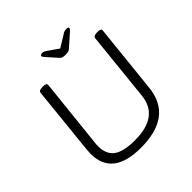

<svg xmlns="http://www.w3.org/2000/svg" viewBox="-220 -1027 1206 1206"><g transform="rotate(-45 383.0 -424.0)"><path d="M353 6Q102 6 102 -191Q102 -207 104 -227L151 -684Q153 -702 183 -702H191Q222 -702 220 -684L171 -223Q170 -215 169.5 -207.5Q169 -200 169 -192Q169 -119 214.5 -86.5Q260 -54 359 -54Q570 -54 588 -220L636 -684Q638 -702 668 -702H676Q707 -702 704 -684L656 -224Q632 6 353 6ZM547 -854Q567 -854 567 -845Q567 -837 548 -821L476 -757Q466 -748 457.5 -745Q449 -742 431 -742Q414 -742 405.5 -745Q397 -748 390 -756L332 -821Q325 -829 321 -834.5Q317 -840 317 -843Q317 -854 337 -854Q350 -854 367 -841L435 -794L512 -841Q523 -849 531 -851.5Q539 -854 547 -854Z"/></g></svg>

Font: Asap Semi Expanded Semi Expanded Light
Style: Italic
Weight: 300
Width: 6
Italic angle: -6°
Designer: Pablo Cosgaya
Foundry: Omnibus-Type
Version: Version 3.001; ttfautohint (v1.8.4.7-5d5b)